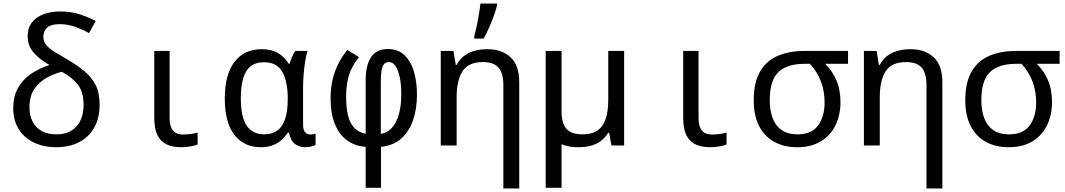

<svg xmlns="http://www.w3.org/2000/svg" viewBox="-20 -825 6040 1089"><path d="M299 10Q228 10 172.5 -16.5Q117 -43 86 -92.5Q55 -142 55 -212Q55 -277 81.5 -325Q108 -373 155 -405.5Q202 -438 261 -456Q205 -488 171 -526.5Q137 -565 137 -620Q137 -666 160.5 -697Q184 -728 225.5 -744Q267 -760 321 -760Q384 -760 434.5 -743Q485 -726 523 -706L485 -637Q452 -656 409 -672Q366 -688 319 -688Q267 -688 246.5 -667.5Q226 -647 226 -618Q226 -589 243.5 -568.5Q261 -548 291.5 -529.5Q322 -511 360 -489Q417 -456 458.5 -421.5Q500 -387 522.5 -342.5Q545 -298 545 -232Q545 -155 514.5 -101Q484 -47 428.5 -18.5Q373 10 299 10ZM299 -63Q373 -63 413.5 -107.5Q454 -152 454 -231Q454 -304 421 -345.5Q388 -387 331 -418Q289 -408 246.5 -385Q204 -362 175.5 -321Q147 -280 147 -217Q147 -170 165 -135Q183 -100 217 -81.5Q251 -63 299 -63Z M1007 10Q963 10 928.5 -4.5Q894 -19 874.5 -55.5Q855 -92 855 -157V-536H942V-158Q942 -126 950 -104.5Q958 -83 975 -72.5Q992 -62 1019 -62Q1041 -62 1064.5 -65.5Q1088 -69 1101 -73V-6Q1087 1 1060 5.5Q1033 10 1007 10Z M1458 10Q1365 10 1310 -59.5Q1255 -129 1255 -267Q1255 -402 1310 -474Q1365 -546 1465 -546Q1518 -546 1554.5 -525.5Q1591 -505 1617 -464H1623Q1628 -481 1636 -501Q1644 -521 1655 -536H1724Q1717 -514 1711 -478Q1705 -442 1702 -402Q1699 -362 1699 -326V-118Q1699 -87 1711 -74.5Q1723 -62 1740 -62Q1748 -62 1757 -64Q1766 -66 1770 -67V-3Q1763 1 1747 5.5Q1731 10 1711 10Q1680 10 1655 -7Q1630 -24 1619 -72H1612Q1599 -52 1579 -33Q1559 -14 1529.5 -2Q1500 10 1458 10ZM1478 -63Q1524 -63 1553.5 -85Q1583 -107 1597.5 -151.5Q1612 -196 1612 -261V-267Q1612 -362 1581.5 -417Q1551 -472 1477 -472Q1408 -472 1377 -421Q1346 -370 1346 -269Q1346 -159 1380 -111Q1414 -63 1478 -63Z M2054 8Q1991 3 1946.5 -30.5Q1902 -64 1878.5 -123.5Q1855 -183 1855 -266Q1855 -321 1865.5 -369Q1876 -417 1897 -459.5Q1918 -502 1950 -542L2016 -501Q1972 -446 1957.5 -392Q1943 -338 1943 -279Q1943 -212 1954.5 -167.5Q1966 -123 1990.5 -98.5Q2015 -74 2054 -66V-368Q2054 -455 2084.5 -501Q2115 -547 2179 -547Q2239 -547 2275.5 -511Q2312 -475 2328.5 -416.5Q2345 -358 2345 -289Q2345 -207 2322.5 -142.5Q2300 -78 2255 -38.5Q2210 1 2141 8V240H2054ZM2140 -66Q2175 -71 2201 -98Q2227 -125 2241.5 -174Q2256 -223 2256 -292Q2256 -345 2247.5 -386Q2239 -427 2223.5 -450Q2208 -473 2186 -473Q2167 -473 2157 -460Q2147 -447 2143.5 -422.5Q2140 -398 2140 -363Z M2835 244V-153H2925V244ZM2480 0V-536H2552L2565 -457H2570Q2586 -488 2611.5 -507.5Q2637 -527 2671 -536.5Q2705 -546 2745 -546Q2826 -546 2875.5 -500.5Q2925 -455 2925 -358V0H2835V-342Q2835 -410 2807.5 -441.5Q2780 -473 2719 -473Q2637 -473 2603.5 -421Q2570 -369 2570 -275V0ZM2670 -620Q2675 -638 2680.5 -661.5Q2686 -685 2690.5 -710.5Q2695 -736 2699 -760.5Q2703 -785 2705 -805H2799V-794Q2794 -772 2782 -738.5Q2770 -705 2754.5 -669.5Q2739 -634 2723 -606H2670Z M3075 240V-268H3165V240ZM3261 10Q3166 10 3120.5 -37.5Q3075 -85 3075 -179V-536H3165V-193Q3165 -129 3191.5 -96Q3218 -63 3283 -63Q3339 -63 3371 -86.5Q3403 -110 3416.5 -154Q3430 -198 3430 -260V-536H3520V0H3448L3435 -72H3430Q3411 -42 3386 -24Q3361 -6 3330 2Q3299 10 3261 10Z M4007 10Q3963 10 3928.5 -4.5Q3894 -19 3874.5 -55.5Q3855 -92 3855 -157V-536H3942V-158Q3942 -126 3950 -104.5Q3958 -83 3975 -72.5Q3992 -62 4019 -62Q4041 -62 4064.5 -65.5Q4088 -69 4101 -73V-6Q4087 1 4060 5.5Q4033 10 4007 10Z M4501 10Q4427 10 4371.5 -20.5Q4316 -51 4285.5 -110.5Q4255 -170 4255 -256Q4255 -357 4290.5 -418.5Q4326 -480 4390.5 -508Q4455 -536 4543 -536H4790V-463H4660Q4699 -426 4723 -372Q4747 -318 4747 -246Q4747 -174 4719.5 -116Q4692 -58 4637 -24Q4582 10 4501 10ZM4503 -63Q4584 -63 4620.5 -114Q4657 -165 4657 -244Q4657 -309 4635.5 -364.5Q4614 -420 4574 -463H4543Q4444 -463 4395 -416Q4346 -369 4346 -256Q4346 -200 4362 -156Q4378 -112 4413 -87.5Q4448 -63 4503 -63Z M5235 244V-153H5325V244ZM4880 0V-536H4952L4965 -457H4970Q4986 -488 5011.5 -507.5Q5037 -527 5071 -536.5Q5105 -546 5145 -546Q5226 -546 5275.5 -500.5Q5325 -455 5325 -358V0H5235V-342Q5235 -410 5207.5 -441.5Q5180 -473 5119 -473Q5037 -473 5003.5 -421Q4970 -369 4970 -275V0Z M5701 10Q5627 10 5571.5 -20.5Q5516 -51 5485.5 -110.5Q5455 -170 5455 -256Q5455 -357 5490.5 -418.5Q5526 -480 5590.5 -508Q5655 -536 5743 -536H5990V-463H5860Q5899 -426 5923 -372Q5947 -318 5947 -246Q5947 -174 5919.5 -116Q5892 -58 5837 -24Q5782 10 5701 10ZM5703 -63Q5784 -63 5820.5 -114Q5857 -165 5857 -244Q5857 -309 5835.5 -364.5Q5814 -420 5774 -463H5743Q5644 -463 5595 -416Q5546 -369 5546 -256Q5546 -200 5562 -156Q5578 -112 5613 -87.5Q5648 -63 5703 -63Z"/></svg>

Font: Noto Sans Mono
Style: Regular
Weight: 400
Designer: Monotype Design Team
Foundry: Monotype Imaging Inc.
Version: Version 2.014